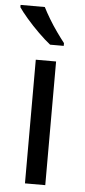

<svg xmlns="http://www.w3.org/2000/svg" viewBox="-56 -797 368 829"><g transform="rotate(5 128.5 -383.0)"><path d="M173 0H85V-536H173ZM104 -766Q115 -744 131.5 -716.5Q148 -689 166.5 -663Q185 -637 200 -618V-606H141Q118 -624 89 -652.5Q60 -681 35.5 -709.5Q11 -738 -1 -756V-766Z"/></g></svg>

Font: Noto Sans Tifinagh Azawagh
Style: Regular
Weight: 400
Designer: JamraPatel
Foundry: JamraPatel LLC
Version: Version 2.006; ttfautohint (v1.8.4.7-5d5b)